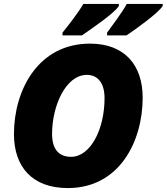

<svg xmlns="http://www.w3.org/2000/svg" viewBox="-20 -947 848 977"><path d="M525 -767H624C676 -802 787 -882 808 -917V-927H625C601 -882 552 -819 525 -781ZM298 -767H397C448 -802 565 -882 585 -917V-927H404C378 -882 329 -819 298 -781ZM325 10C588 10 706 -228 706 -450C706 -616 614 -725 438 -725C173 -725 51 -487 51 -265C51 -99 143 10 325 10ZM342 -149C277 -149 245 -190 245 -266C245 -409 315 -566 422 -566C480 -566 512 -521 512 -448C512 -285 438 -149 342 -149Z"/></svg>

Font: Noto Sans UI Black
Style: Italic
Weight: 900
Italic angle: -372°
Designer: Monotype Design Team
Foundry: Monotype Imaging Inc.
Version: Version 1.901